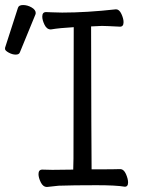

<svg xmlns="http://www.w3.org/2000/svg" viewBox="-80 -737 600 763"><path d="M-9 -705Q-6 -717 11.5 -717Q29 -717 45.5 -707.5Q62 -698 62 -685Q62 -682 61 -680L-1 -529Q-4 -520 -17.5 -520Q-31 -520 -45.5 -528Q-60 -536 -60 -542.5Q-60 -549 -59 -550ZM107 6Q91 6 82 -12.5Q73 -31 73 -45Q73 -63 88 -63L128 -62L211 -63L212 -107L213 -629Q158 -626 122 -620Q106 -620 97 -638.5Q88 -657 88 -671Q88 -689 103 -689Q110 -689 128.5 -688Q147 -687 167 -687Q264 -687 381 -700Q394 -700 402.5 -681.5Q411 -663 411 -649Q411 -631 397 -631Q340 -634 325 -634L282 -632Q283 -152 284 -64Q384 -64 397 -65Q412 -65 420.5 -45.5Q429 -26 429 -12Q429 5 416 5Q381 -1 304 -1Q209 -1 153 1Z"/></svg>

Font: Moon Stars Kai T HW
Style: Regular
Weight: 400
Designer: GuiWonder
Version: Version 1.101